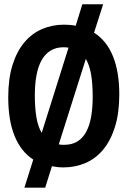

<svg xmlns="http://www.w3.org/2000/svg" viewBox="-20 -763 590 888"><path d="M531.7 -326.2Q531.7 -239.7 511.7 -176Q491.7 -112.3 457 -70.8Q422.4 -29.3 375.2 -9Q328.1 11.2 273.9 11.2Q259.8 11.2 246.3 9.8Q232.9 8.3 220.2 5.9L189 105H92.8L133.8 -24.9Q76.7 -62 47.4 -134.3Q18.1 -206.5 18.1 -313Q18.1 -398.9 37.8 -462.2Q57.6 -525.4 92.5 -566.9Q127.4 -608.4 174.6 -628.7Q221.7 -648.9 275.9 -648.9Q290 -648.9 303.7 -647.7Q317.4 -646.5 330.1 -644L360.8 -743.2H457L415 -611.8Q473.1 -575.2 502.4 -502.9Q531.7 -430.7 531.7 -326.2ZM408.7 -316.4Q408.7 -374.5 401.4 -418.2Q394 -461.9 377 -490.7L252 -95.7Q257.8 -93.8 264.4 -93.5Q271 -93.3 277.8 -93.3Q312.5 -93.3 337.4 -108.4Q362.3 -123.5 378.2 -152.3Q394 -181.2 401.4 -222.4Q408.7 -263.7 408.7 -316.4ZM141.1 -322.3Q141.1 -263.7 148.4 -220.5Q155.8 -177.2 172.9 -148.4L296.9 -542.5Q291.5 -543.5 285.9 -543.9Q280.3 -544.4 273.9 -544.4Q239.3 -544.4 214.4 -529.3Q189.5 -514.2 173.1 -485.6Q156.7 -457 148.9 -415.8Q141.1 -374.5 141.1 -322.3Z"/></svg>

Font: Code New Roman
Style: Bold
Weight: 700
Monospace: yes
Designer: Sam Radian
Foundry: Code New Roman
Version: Version 1.508 October 19, 2014